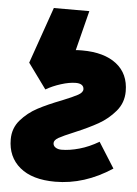

<svg xmlns="http://www.w3.org/2000/svg" viewBox="-54 -781 597 835"><g transform="rotate(5 245.0 -363.0)"><path d="M147 -739H302L258 -565Q268 -566 286 -566Q382 -566 436 -524Q490 -482 490 -405Q490 -355 458.5 -318Q427 -281 385.5 -257.5Q344 -234 282 -208Q236 -189 216.5 -178Q197 -167 197 -154Q197 -142 207.5 -135Q218 -128 234 -128Q269 -128 311.5 -140Q354 -152 396 -177L466 -66Q346 13 218 13Q118 13 64 -32Q10 -77 10 -154Q10 -203 41 -238.5Q72 -274 114.5 -296.5Q157 -319 217 -342Q264 -361 285 -372.5Q306 -384 306 -398Q306 -410 297 -416.5Q288 -423 271 -423Q243 -423 206.5 -411.5Q170 -400 141 -383L61 -493Z"/></g></svg>

Font: Nebula Sans Black
Style: Regular
Weight: 900
Italic angle: -9°
Designer: Paul D. Hunt for Adobe (as Source Sans)
Foundry: Nebula Entertainment & Broadcasting LLC
Version: Version 1.010